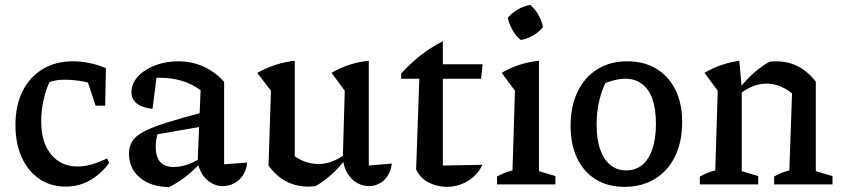

<svg xmlns="http://www.w3.org/2000/svg" viewBox="-20 -752 3437 783"><path d="M248 9Q187 9 140.5 -22.5Q94 -54 68.5 -110.5Q43 -167 43 -242Q43 -323 72.5 -381Q102 -439 154.5 -470.5Q207 -502 277 -502Q311 -502 345 -495Q379 -488 412 -474L397 -396Q324 -427 241 -427Q216 -427 192 -420.5Q168 -414 146 -401L192 -439Q170 -397 159 -350.5Q148 -304 148 -258Q148 -199 166.5 -158Q185 -117 218.5 -95Q252 -73 297 -73Q324 -73 354 -81.5Q384 -90 417 -106L425 -87Q352 9 248 9ZM370 -321 319 -474H412L409 -321Z M888 7Q855 7 826 -17Q797 -41 786 -89L798 -384Q730 -435 630 -435Q613 -435 595 -433Q577 -431 561 -427L621 -457L602 -308Q559 -313 537.5 -330.5Q516 -348 516 -376Q516 -411 542 -439.5Q568 -468 611.5 -485Q655 -502 707 -502Q763 -502 811 -480Q859 -458 894 -418V-82L988 -89Q985 -59 971 -37.5Q957 -16 935 -4.5Q913 7 888 7ZM670 11Q595 10 550.5 -27.5Q506 -65 506 -125Q506 -153 518.5 -174.5Q531 -196 564 -214Q597 -232 658.5 -251.5Q720 -271 816 -296V-238L591 -199L625 -214Q620 -199 617.5 -183Q615 -167 615 -153Q615 -113 633 -92Q651 -71 689 -71Q716 -71 745 -81Q774 -91 807 -113V-98Q778 -65 745.5 -38Q713 -11 670 11Z M1484 -77 1578 -85Q1574 -54 1560 -33.5Q1546 -13 1526 -3Q1506 7 1485 7Q1460 7 1437 -5.5Q1414 -18 1398 -43.5Q1382 -69 1378 -105L1386 -382L1332 -455Q1405 -497 1484 -504ZM1267 7Q1259 8 1252 8.5Q1245 9 1238 9Q1188 9 1147.5 -12Q1107 -33 1075 -77L1163 -129Q1217 -83 1279 -83Q1332 -83 1386 -122L1388 -102Q1362 -67 1331.5 -40Q1301 -13 1267 7ZM1075 -77 1085 -382 1029 -455Q1107 -497 1182 -504V-91Z M1786 -584V-490H1948L1942 -431H1786V-77L1947 -80Q1934 -51 1911.5 -31Q1889 -11 1860.5 -0.5Q1832 10 1803 10Q1763 10 1728.5 -7.5Q1694 -25 1677 -61L1690 -431H1616V-452Q1651 -491 1693 -524.5Q1735 -558 1786 -584Z M2007 0V-32Q2021 -40 2036.5 -46.5Q2052 -53 2070 -57L2080 -382L2026 -455Q2060 -475 2098 -487.5Q2136 -500 2178 -504V-54L2245 -34V0ZM2143 -732Q2163 -714 2176.5 -690Q2190 -666 2194 -641Q2178 -621 2153.5 -607Q2129 -593 2104 -589Q2084 -605 2070 -629.5Q2056 -654 2051 -680Q2069 -700 2093 -714Q2117 -728 2143 -732Z M2526 10Q2459 10 2409.5 -20.5Q2360 -51 2333.5 -107Q2307 -163 2307 -239Q2307 -319 2335.5 -378Q2364 -437 2416 -469.5Q2468 -502 2538 -502Q2607 -502 2657 -471.5Q2707 -441 2734.5 -385.5Q2762 -330 2762 -255Q2762 -174 2733 -114.5Q2704 -55 2651 -22.5Q2598 10 2526 10ZM2533 -57Q2571 -57 2598 -78.5Q2625 -100 2640 -143Q2655 -186 2655 -248Q2655 -308 2640.5 -348.5Q2626 -389 2597.5 -410Q2569 -431 2530 -431Q2504 -431 2472.5 -421.5Q2441 -412 2399 -393L2459 -435Q2436 -391 2424.5 -344.5Q2413 -298 2413 -244Q2413 -183 2428 -141.5Q2443 -100 2470 -78.5Q2497 -57 2533 -57Z M2834 0V-32Q2847 -39 2861.5 -45.5Q2876 -52 2897 -57L2907 -382L2853 -455Q2920 -494 2995 -504L3005 -392V-54L3072 -34V0ZM3137 0V-32Q3149 -39 3164 -45.5Q3179 -52 3199 -57L3210 -371L3307 -419V-54L3375 -34V0ZM2998 -370 2995 -391Q3022 -426 3052.5 -453Q3083 -480 3117 -500Q3124 -501 3131.5 -501.5Q3139 -502 3145 -502Q3194 -502 3234 -481.5Q3274 -461 3307 -419L3210 -371Q3161 -411 3106 -411Q3052 -411 2998 -370Z"/></svg>

Font: Piazzolla Thin SemiBold
Style: Regular
Weight: 600
Version: Version 2.005